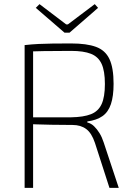

<svg xmlns="http://www.w3.org/2000/svg" viewBox="-20 -908 650 928"><path d="M324 -698Q399 -698 444 -681.5Q489 -665 509 -622.5Q529 -580 529 -503Q529 -443 516 -404.5Q503 -366 475 -346.5Q447 -327 402 -321V-316Q420 -312 434.5 -298Q449 -284 461 -264.5Q473 -245 481 -220L554 0H509L439 -217Q423 -265 396.5 -284.5Q370 -304 331 -304Q273 -304 227.5 -305Q182 -306 152 -307Q122 -308 109 -309L112 -341H324Q384 -342 419.5 -356Q455 -370 471 -404.5Q487 -439 487 -502Q487 -565 471 -599.5Q455 -634 419.5 -648Q384 -662 324 -662Q246 -662 189.5 -661Q133 -660 113 -659L99 -690Q135 -694 166.5 -695.5Q198 -697 235 -697.5Q272 -698 324 -698ZM140 -690V0H99V-690ZM438 -888 454 -870 316 -750H292L153 -870L171 -888L300 -790H308Z"/></svg>

Font: Exo 2 ExtraLight
Style: Regular
Weight: 250
Designer: Natanael Gama
Foundry: Natanael Gama
Version: Version 2.010